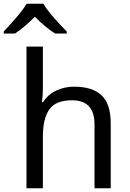

<svg xmlns="http://www.w3.org/2000/svg" viewBox="-57 -1010 695 1030"><path d="M173 -760V-537Q173 -497 168 -462H174Q200 -503 244.5 -524Q289 -545 341 -545Q439 -545 488 -498.5Q537 -452 537 -349V0H450V-343Q450 -472 330 -472Q240 -472 206.5 -421.5Q173 -371 173 -277V0H85V-760ZM176 -990Q188 -968 210.5 -940.5Q233 -913 257.5 -886.5Q282 -860 301 -841V-830H239Q213 -846 185 -869.5Q157 -893 130 -920Q103 -893 76 -870Q49 -847 23 -830H-37V-841Q-19 -861 5 -887Q29 -913 51 -940.5Q73 -968 86 -990Z"/></svg>

Font: Noto IKEA Arabic
Style: Regular
Weight: 400
Designer: Monotype Design Team
Foundry: Monotype Imaging Inc.
Version: Version 1.200